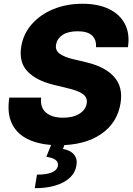

<svg xmlns="http://www.w3.org/2000/svg" viewBox="-20 -757 701 1013"><path d="M486.5 -507.8Q489.3 -547.9 465.4 -570Q441.4 -592 389.9 -592Q338.8 -592 310.2 -572.8Q281.6 -553.6 276.3 -523.4Q269.5 -491.5 295.8 -473Q322.1 -454.5 370 -443.9L429.7 -429.7Q533 -406.2 581.7 -352.1Q630.3 -297.9 615.8 -210.9Q598.4 -107.2 512.4 -49Q426.5 9.2 290.5 9.2Q199.6 9.2 136.2 -18.3Q72.8 -45.8 44.4 -101.7Q16 -157.7 29.1 -242.2H197.1Q191.1 -189.6 222.8 -162.8Q254.6 -136 312.5 -136Q366.1 -136 399.1 -157Q432.2 -177.9 437.5 -211.3Q442.8 -241.8 417.4 -260.5Q392 -279.1 334.2 -292.3L261.4 -310Q171.2 -332 125 -380.3Q78.8 -428.6 92 -511.4Q103.3 -579.2 148.3 -630Q193.2 -680.8 262.3 -709Q331.3 -737.2 414.4 -737.2Q498.9 -737.2 556.6 -708.6Q614.3 -680 640.1 -628.4Q665.8 -576.7 654.8 -507.8ZM253.9 -2.8H323.5L312.1 29.1Q350.1 34.8 369.9 57.7Q389.6 80.6 383.2 116.1Q374.6 171.2 316.4 203.5Q258.2 235.8 163.4 235.8L175.1 164.4Q274.5 164.4 285.2 120Q293.3 79.9 224.4 70.3Z"/></svg>

Font: Inter UI Extra Bold
Style: Italic
Weight: 800
Italic angle: 9.39999°
Designer: Rasmus Andersson
Foundry: rsms
Version: 3.2;8d6f07862